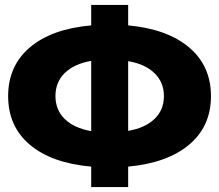

<svg xmlns="http://www.w3.org/2000/svg" viewBox="-20 -746 890 779"><path d="M350 -214V-499Q281 -487 243 -450Q205 -413 205 -356Q205 -300 243 -263Q281 -226 350 -214ZM350 -643V-726H500V-643Q660 -628 748 -553Q836 -478 836 -356Q836 -234 748 -159.5Q660 -85 500 -70V13H350V-70Q190 -84 101.5 -158.5Q13 -233 13 -356Q13 -479 101.5 -554Q190 -629 350 -643ZM645 -356Q645 -412 607 -449Q569 -486 500 -498V-215Q569 -227 607 -263.5Q645 -300 645 -356Z"/></svg>

Font: Non Bureau Extended
Style: Bold
Weight: 700
Width: 7
Designer: Jona Saucedo
Foundry: Non Foundry
Version: Version 1.000; ttfautohint (v1.8.4)